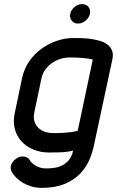

<svg xmlns="http://www.w3.org/2000/svg" viewBox="-20 -738 566 929"><path d="M357 -624Q338 -624 327 -638Q316 -652 320 -671Q324 -691 341 -704.5Q358 -718 377 -718Q397 -718 408 -704.5Q419 -691 415 -671Q411 -652 394 -638Q377 -624 357 -624ZM356 -105 429 -450Q408 -455 380 -457.5Q352 -460 328 -460H316Q294 -460 272 -453Q250 -446 231.5 -433Q213 -420 199.5 -401.5Q186 -383 181 -361L146 -194Q141 -170 146.5 -151.5Q152 -133 165 -120Q178 -107 197 -100.5Q216 -94 238 -94H248Q273 -94 303 -96.5Q333 -99 356 -105ZM435 -37Q427 3 410.5 39.5Q394 76 364 106Q333 136 289 153.5Q245 171 182 171Q156 171 133.5 164.5Q111 158 92.5 147.5Q74 137 60.5 123.5Q47 110 38 96Q34 89 32.5 81Q31 73 32 66Q37 44 58 30Q65 24 73.5 21.5Q82 19 90 19Q112 19 123 35Q126 41 132.5 48Q139 55 149 61.5Q159 68 172.5 72.5Q186 77 202 77Q240 77 264.5 69Q289 61 303 47Q315 37 322.5 22.5Q330 8 334 -9Q303 -2 272 -1Q241 0 218 0Q177 0 142.5 -14Q108 -28 84.5 -53.5Q61 -79 51.5 -114.5Q42 -150 52 -194L87 -361Q97 -406 121.5 -441.5Q146 -477 180.5 -502Q215 -527 255 -540.5Q295 -554 336 -554Q353 -554 375.5 -553.5Q398 -553 420.5 -549.5Q443 -546 464 -540Q485 -534 500 -522.5Q515 -511 522 -493.5Q529 -476 524 -452Z"/></svg>

Font: VDS
Style: Italic
Weight: 400
Designer: artmaker
Foundry: artmaker
Version: Version 1.000 2009 initial release